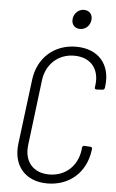

<svg xmlns="http://www.w3.org/2000/svg" viewBox="-60 -942 601 991"><g transform="rotate(5 240.0 -446.5)"><path d="M322 -801C351 -801 373 -822 377 -851C381 -880 363 -901 335 -901C307 -901 284 -880 280 -851C276 -822 294 -801 322 -801ZM223 8C338 8 422 -67 437 -182L438 -190C438 -196 435 -200 429 -200L397 -202C391 -202 387 -198 386 -192L385 -180C374 -95 312 -39 229 -39C146 -39 98 -95 108 -180L150 -521C161 -605 223 -661 305 -661C389 -661 437 -605 427 -521L425 -507C424 -501 428 -497 434 -497L466 -499C472 -499 476 -504 477 -510L478 -519C492 -633 425 -708 311 -708C198 -708 113 -633 99 -518L57 -183C43 -68 110 8 223 8Z"/></g></svg>

Font: Barlow Semi Condensed Light
Style: Italic
Weight: 300
Width: 4
Italic angle: -7°
Designer: Jeremy Tribby
Foundry: Tribby Type
Version: Version 1.422;hotconv 1.0.109;makeotfexe 2.5.65596